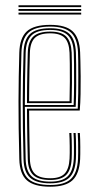

<svg xmlns="http://www.w3.org/2000/svg" viewBox="-20 -700 370 726"><path d="M170 6Q109 6 81.8 -18.1Q54.5 -42.2 53 -98Q51.2 -161.2 50.6 -215.1Q50 -269 50 -317Q50 -365 50.9 -410.1Q51.8 -455.2 53 -501Q54.5 -556.2 81.1 -581.1Q107.8 -606 170 -606Q228.2 -606 254.4 -581.9Q280.5 -557.8 283 -502Q283.2 -493.5 284 -469Q284.8 -444.5 285 -411.5Q285.2 -378.5 284.6 -344.2Q284 -310 281.5 -282H90Q90.2 -251.8 90.6 -222.4Q91 -193 91.6 -162.6Q92.2 -132.2 93 -99Q94.2 -60.2 111.8 -43.1Q129.2 -26 170 -26Q207.8 -26 224.4 -43.5Q241 -61 243 -100Q244 -119 243.6 -148.6Q243.2 -178.2 242 -197H250Q251.5 -173.2 251.6 -144Q251.8 -114.8 251 -99.5Q248.8 -56.8 229.9 -38.1Q211 -19.5 170 -19.5Q125.5 -19.5 105.9 -38Q86.2 -56.5 85 -98.8Q84 -137 83.4 -168.9Q82.8 -200.8 82.5 -230Q82.2 -259.2 82 -289H274Q275.2 -314.5 275.8 -347.6Q276.2 -380.8 276.1 -413Q276 -445.2 275.8 -469.5Q275.5 -493.8 275 -501.8Q272.8 -554.8 248 -577.1Q223.2 -599.5 170 -599.5Q111.2 -599.5 86.9 -575.9Q62.5 -552.2 61 -500.8Q59.8 -455 58.9 -409.8Q58 -364.5 58 -316.6Q58 -268.8 58.6 -215Q59.2 -161.2 61 -98.2Q62.2 -46 87.6 -23.2Q113 -0.5 170 -0.5Q223.5 -0.5 247.9 -23.2Q272.2 -46 275 -98.5Q275.5 -107.2 275.6 -124.9Q275.8 -142.5 275.4 -162.2Q275 -182 274 -197H282Q283.5 -174.8 283.6 -144.2Q283.8 -113.8 283 -98Q280 -42.2 253.8 -18.1Q227.5 6 170 6ZM170 -6.8Q117.2 -6.8 93.8 -28.1Q70.2 -49.5 69 -98.5Q67.2 -162 66.6 -215.9Q66 -269.8 66 -317.4Q66 -365 66.9 -409.9Q67.8 -454.8 69 -500.5Q70.2 -549.5 93.4 -571.4Q116.5 -593.2 170 -593.2Q220 -593.2 242.5 -571.9Q265 -550.5 267 -501.2Q267.5 -490.8 268 -455.5Q268.5 -420.2 268.2 -376.5Q268 -332.8 266.2 -296H74Q74 -253.2 74.8 -203.2Q75.5 -153.2 77 -98.8Q78.2 -53 99.9 -33.1Q121.5 -13.2 170 -13.2Q215.2 -13.2 235.9 -33.2Q256.5 -53.2 259 -99.2Q259.8 -112.8 259.6 -143.2Q259.5 -173.8 258 -197H266Q267.5 -174.5 267.6 -143.6Q267.8 -112.8 267 -98.8Q264.5 -49.5 241.9 -28.1Q219.2 -6.8 170 -6.8ZM74 -303H258.5Q260 -342.8 260.1 -384.4Q260.2 -426 259.9 -458.1Q259.5 -490.2 259 -501Q257 -546.5 236.8 -566.6Q216.5 -586.8 170 -586.8Q119.2 -586.8 98.8 -565.8Q78.2 -544.8 77 -500.2Q75.5 -449.8 74.8 -400.8Q74 -351.8 74 -303ZM82 -310Q82 -342.5 82.4 -372.5Q82.8 -402.5 83.4 -433.6Q84 -464.8 85 -500.2Q86.2 -543.2 106 -561.9Q125.8 -580.5 170 -580.5Q213.2 -580.5 231.2 -561.1Q249.2 -541.8 251 -500.8Q251.5 -488.5 251.9 -457.2Q252.2 -426 252.1 -386.6Q252 -347.2 250.8 -310ZM90 -317H243Q244 -354.8 244.1 -392.6Q244.2 -430.5 243.9 -459.8Q243.5 -489 243 -500.2Q241.2 -539.8 224.4 -556.9Q207.5 -574 170 -574Q129.5 -574 111.9 -556.8Q94.2 -539.5 93 -500Q92 -466 91.4 -435.4Q90.8 -404.8 90.5 -375.8Q90.2 -346.8 90 -317ZM50 -673V-680H287V-673ZM50 -645V-652H287V-645ZM50 -659V-666H287V-659Z"/></svg>

Font: Big Shoulders Inline Text Thin
Style: Regular
Weight: 100
Designer: Patric King
Foundry: XO Type Co
Version: Version 2.002